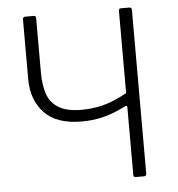

<svg xmlns="http://www.w3.org/2000/svg" viewBox="-53 -792 778 841"><g transform="rotate(-5 336.5 -371.0)"><path d="M510 0Q500 0 500 -10V-308Q500 -318 489 -312Q431 -283 387 -273Q343 -263 296 -263Q185 -263 131.5 -320Q78 -377 78 -468V-730Q78 -742 89 -742H125Q131 -742 133.5 -739.5Q136 -737 136 -732V-491Q136 -437 149.5 -397.5Q163 -358 199 -336Q235 -314 300 -314Q346 -314 392 -325Q438 -336 500 -370V-731Q500 -742 509 -742H546Q557 -742 557 -732V-11Q557 0 547 0Z"/></g></svg>

Font: Libre Franklin ExtraLight
Style: Regular
Weight: 250
Designer: Pablo Impallari, Rodrigo Fuenzalida, Nhung Nguyen
Foundry: Impallari Type
Version: Version 3.000